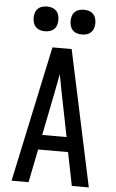

<svg xmlns="http://www.w3.org/2000/svg" viewBox="-62 -994 624 1035"><g transform="rotate(5 250.0 -476.0)"><path d="M41 0 198 -735H302L459 0H367L331 -180H169L133 0ZM316 -260 270 -490Q265 -516 260 -542Q255 -568 250 -595Q245 -568 240 -542Q235 -516 230 -490L184 -260ZM350 -818Q336 -818 323 -822Q310 -826 300.5 -835.5Q291 -845 287 -858Q283 -871 283 -885Q283 -899 287 -912Q291 -925 300.5 -934.5Q310 -944 323 -948Q336 -952 350 -952Q364 -952 377 -948Q390 -944 399.5 -934.5Q409 -925 413 -912Q417 -899 417 -885Q417 -871 413 -858Q409 -845 399.5 -835.5Q390 -826 377 -822Q364 -818 350 -818ZM150 -818Q136 -818 123 -822Q110 -826 100.5 -835.5Q91 -845 87 -858Q83 -871 83 -885Q83 -899 87 -912Q91 -925 100.5 -934.5Q110 -944 123 -948Q136 -952 150 -952Q164 -952 177 -948Q190 -944 199.5 -934.5Q209 -925 213 -912Q217 -899 217 -885Q217 -871 213 -858Q209 -845 199.5 -835.5Q190 -826 177 -822Q164 -818 150 -818Z"/></g></svg>

Font: Iosevka Bendy Medium
Style: Regular
Weight: 500
Monospace: yes
Designer: Belleve Invis
Foundry: Belleve Invis
Version: Version 30.1.2